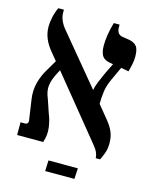

<svg xmlns="http://www.w3.org/2000/svg" viewBox="-117 -723 734 933"><g transform="rotate(15 250.0 -256.5)"><path d="M25 0V-64H46Q67 -64 62 -88L48 -184Q41 -228 51.5 -268.5Q62 -309 84 -344L114 -395L82 -434Q60 -460 48 -488.5Q36 -517 36 -549Q36 -571 42 -598Q48 -625 59 -647H87V-632Q87 -593 121 -553L325 -307Q328 -325 339 -351.5Q350 -378 361 -402L386 -453L369 -456Q340 -461 329.5 -479Q319 -497 319 -531Q319 -554 323.5 -583.5Q328 -613 338 -647H367V-634Q367 -598 397 -593L430 -588Q454 -584 467.5 -569.5Q481 -555 481 -517Q481 -497 477.5 -480Q474 -463 468 -439L429 -446L398 -379Q382 -345 377.5 -314Q373 -283 373 -250L427 -184Q449 -157 459 -132.5Q469 -108 469 -76Q469 -52 462.5 -32Q456 -12 445 10H423Q422 -8 414 -23.5Q406 -39 382 -67L145 -358L135 -339Q116 -303 112 -273.5Q108 -244 124 -207L146 -142Q159 -112 164 -74.5Q169 -37 156 0ZM202 134 204 80H352L349 134Z"/></g></svg>

Font: Noto Serif Hebrew Condensed
Style: Bold
Weight: 700
Width: 3
Designer: Monotype Design Team
Foundry: Monotype Imaging Inc.
Version: Version 2.004; ttfautohint (v1.8.4.7-5d5b)